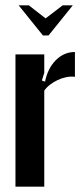

<svg xmlns="http://www.w3.org/2000/svg" viewBox="-20 -700 308 720"><path d="M146 -496V-427L137 -398L149 -394Q159 -444 189.5 -474.5Q220 -505 261 -505V-412Q245 -414 228 -410.5Q211 -407 195.5 -399.5Q180 -392 167 -382Q154 -372 146 -360V0H38V-496ZM88 -680 151 -631 215 -680H253L162 -567H141L50 -680Z"/></svg>

Font: Moniqa ExtBd Paragraph
Style: Regular
Weight: 800
Designer: Rajesh Rajput
Foundry: Rajesh Rajput
Version: Version 1.000